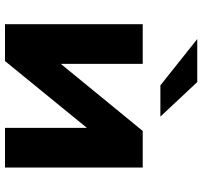

<svg xmlns="http://www.w3.org/2000/svg" viewBox="-40 -750 791 750"><g transform="rotate(90 355.0 -375.5)"><path d="M314 -607H436L301 -751H133ZM75 0H219L480 -320V0H635V-538H492L230 -218V-538H75Z"/></g></svg>

Font: AWKNG-Font
Style: Bold
Weight: 700
Designer: Awakening Church
Foundry: Awakening Church
Version: Version 1.700;PS 001.700;hotconv 1.0.88;makeotf.lib2.5.64775